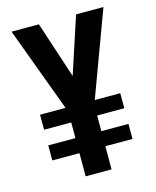

<svg xmlns="http://www.w3.org/2000/svg" viewBox="-111 -812 722 888"><g transform="rotate(-15 250.0 -367.5)"><path d="M188 0V-111H58V-183H188V-258H58V-330H180L30 -735H161L231 -522L250 -464L339 -735H470L320 -330H442V-258H312V-183H442V-111H312V0Z"/></g></svg>

Font: Iosevka SS04 Extrabold
Style: Regular
Weight: 800
Monospace: yes
Designer: Belleve Invis
Foundry: Belleve Invis
Version: Version 19.0.0; ttfautohint (v1.8.4)